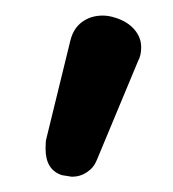

<svg xmlns="http://www.w3.org/2000/svg" viewBox="-20 -653 225 249"><path d="M39.1 -460Q39.1 -469.7 40 -472.7L71.3 -600.6Q75.2 -616.2 86.4 -624.5Q97.7 -632.8 113.3 -632.8Q121.1 -632.8 129.9 -629.9Q145.5 -625 154.3 -614.7Q163.1 -604.5 163.1 -591.8Q163.1 -581.1 159.2 -574.2L105.5 -445.3Q101.6 -435.5 92.8 -429.7Q84 -423.8 73.2 -423.8L60.5 -425.8Q39.1 -432.6 39.1 -460Z"/></svg>

Font: jf-openhuninn-1.0
Style: Regular
Weight: 400
Designer: [Kosugi Maru]
      Designed by Motoya company      

      [Varela Round]
      Joe Prince(Latin component); Avraham Co
Foundry: justfont CO.,LTD.
Version: 1.0